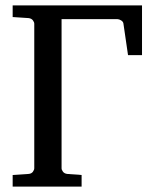

<svg xmlns="http://www.w3.org/2000/svg" viewBox="-20 -691 568 711"><path d="M454.1 -486.8 437 -604Q436 -610.8 428.5 -615.5Q420.9 -620.1 415 -620.1H208V-67.9Q208 -62 213.1 -55.2Q218.3 -48.3 229 -46.9L282.2 -43V0H26.9V-43L85.9 -46.9Q96.7 -47.9 101.8 -54.9Q106.9 -62 106.9 -67.9V-603Q106.9 -608.9 101.8 -615.7Q96.7 -622.6 85.9 -624L26.9 -627.9V-670.9H505.9V-486.8Z"/></svg>

Font: Charis SIL CyrE
Style: Regular
Weight: 400
Foundry: SIL International
Version: Version 5.000